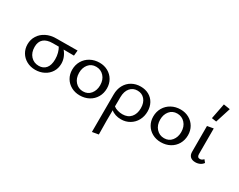

<svg xmlns="http://www.w3.org/2000/svg" viewBox="-114 -1280 2662 2137"><g transform="rotate(30 1216.5 -211.0)"><path d="M552 -347 419 -348Q476 -279 476 -198Q476 -139 447 -92.5Q418 -46 367.5 -20Q317 6 256 6Q194 6 145 -21Q96 -48 68.5 -94.5Q41 -141 41 -199Q41 -260 72 -309Q103 -358 158.5 -386Q214 -414 285 -414L559 -416ZM356 -349H280Q203 -349 163.5 -314.5Q124 -280 124 -213Q124 -140 164.5 -96Q205 -52 268 -52Q326 -52 359 -91.5Q392 -131 392 -206Q392 -249 382 -285.5Q372 -322 356 -349Z M613 -202Q613 -265 642.5 -315Q672 -365 724 -393.5Q776 -422 841 -422Q901 -422 949.5 -395Q998 -368 1025.5 -320.5Q1053 -273 1053 -214Q1053 -151 1024 -101Q995 -51 943.5 -23Q892 5 827 5Q766 5 717 -22Q668 -49 640.5 -96Q613 -143 613 -202ZM970 -206Q970 -277 930 -320.5Q890 -364 830 -364Q769 -364 733 -320Q697 -276 697 -211Q697 -140 737 -96Q777 -52 837 -52Q898 -52 934 -96.5Q970 -141 970 -206Z M1573 -217Q1573 -155 1545.5 -104Q1518 -53 1468.5 -23.5Q1419 6 1358 6Q1320 6 1286.5 -5Q1253 -16 1230 -36L1229 99Q1229 151 1231 275L1150 289Q1151 125 1151 -192Q1151 -261 1179.5 -313Q1208 -365 1258 -393Q1308 -421 1370 -421Q1430 -421 1476 -395.5Q1522 -370 1547.5 -323.5Q1573 -277 1573 -217ZM1490 -212Q1490 -282 1454.5 -323Q1419 -364 1361 -364Q1303 -364 1267.5 -322Q1232 -280 1231 -207L1230 -86Q1250 -69 1281.5 -60Q1313 -51 1344 -51Q1413 -51 1451.5 -95Q1490 -139 1490 -212Z M1655 -202Q1655 -265 1684.5 -315Q1714 -365 1766 -393.5Q1818 -422 1883 -422Q1943 -422 1991.5 -395Q2040 -368 2067.5 -320.5Q2095 -273 2095 -214Q2095 -151 2066 -101Q2037 -51 1985.5 -23Q1934 5 1869 5Q1808 5 1759 -22Q1710 -49 1682.5 -96Q1655 -143 1655 -202ZM2012 -206Q2012 -277 1972 -320.5Q1932 -364 1872 -364Q1811 -364 1775 -320Q1739 -276 1739 -211Q1739 -140 1779 -96Q1819 -52 1879 -52Q1940 -52 1976 -96.5Q2012 -141 2012 -206Z M2226 -82V-409L2305 -423V-94Q2305 -51 2340 -51Q2366 -51 2386 -75L2413 -42Q2399 -20 2372.5 -7Q2346 6 2314 6Q2271 6 2248 -16.5Q2225 -39 2226 -82ZM2230 -512 2269 -711 2352 -698 2290 -503Z"/></g></svg>

Font: Ysabeau Medium
Style: Regular
Weight: 500
Designer: Christian Thalmann (Catharsis Fonts)
Version: Version 0.003